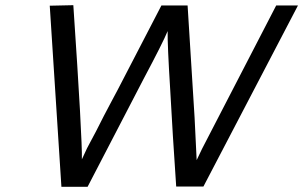

<svg xmlns="http://www.w3.org/2000/svg" viewBox="-20 -717 1170 741"><path d="M172 -695 263 -697Q298 -179 296 -102Q297 -104 316 -145Q319 -150 330 -171.5Q341 -193 350 -209Q362 -233 381 -270Q400 -307 410 -325L434 -370L603 -696H704L731 -263Q738 -127 739 -99Q755 -135 790 -201L1046 -696H1130L765 3H660Q646 -202 637 -369Q626 -546 627 -597Q609 -553 534 -412L318 4H217Z"/></svg>

Font: Coval
Style: Book Italic
Weight: 350
Foundry: Context Ltd
Version: Version 001.000